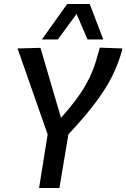

<svg xmlns="http://www.w3.org/2000/svg" viewBox="-20 -943 634 963"><path d="M176 0 219 -269 68 -700 183 -703 286 -352Q328 -399 358.5 -439.5Q389 -480 410 -517Q431 -554 445.5 -591Q460 -628 470 -667Q473 -677 475.5 -685.5Q478 -694 480 -704L594 -700Q592 -691 589.5 -681.5Q587 -672 584 -663Q572 -626 556.5 -590.5Q541 -555 520 -519Q499 -483 471 -444.5Q443 -406 406.5 -362.5Q370 -319 323 -269L278 0ZM190 -745 317 -923H430L498 -745H419L364 -873L270 -745Z"/></svg>

Font: Georama ExtraCondensed Thin Medium
Style: Italic
Weight: 500
Italic angle: -9°
Version: Version 1.001